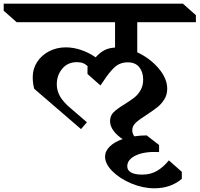

<svg xmlns="http://www.w3.org/2000/svg" viewBox="-80 -806 1079 1038"><path d="M662 -523Q730 -492 777 -437Q824 -382 824 -326Q824 -294 808.5 -269Q793 -244 771.5 -227Q750 -210 714 -186Q674 -161 654.5 -143Q635 -125 635 -101Q635 -86 646 -69Q681 -74 713 -74L780 -22V16Q702 12 655 34Q608 56 608 93Q608 115 628.5 126.5Q649 138 689 138Q734 138 768.5 118Q803 98 833 61L903 123V161Q842 212 755 212Q693 212 630.5 186Q568 160 528 120Q488 80 488 41Q488 11 513.5 -14Q539 -39 583 -54Q551 -75 533 -100Q515 -125 515 -151Q515 -180 534 -199Q553 -218 593 -242Q626 -263 646 -278.5Q666 -294 680 -318.5Q694 -343 694 -376Q694 -416 673 -442.5Q652 -469 611 -469Q568 -469 539 -442Q510 -415 479 -367L463 -344L393 -406V-444L395 -446Q375 -470 336 -470Q286 -470 256.5 -434.5Q227 -399 227 -350Q227 -316 244.5 -285Q262 -254 305 -218L390 -145L358 -108L105 -326Q97 -354 97 -390Q97 -434 120.5 -470.5Q144 -507 185 -528.5Q226 -550 276 -550Q316 -550 358 -536Q400 -522 437 -496Q458 -520 482.5 -533.5Q507 -547 542 -549V-686H10L-60 -748V-786H909L979 -724V-686H662Z"/></svg>

Font: Inknut
Style: Antiqua
Weight: 400
Designer: Claus Eggers Srensen
Foundry: Claus Eggers Srensen
Version: Version 1.000; ttfautohint (v1.2) -l 7 -r 28 -G 50 -x 13 -D 